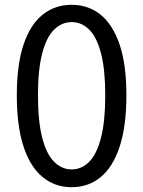

<svg xmlns="http://www.w3.org/2000/svg" viewBox="-20 -766 595 799"><path d="M278 13Q209 13 157.5 -29Q106 -71 78 -156Q50 -241 50 -369Q50 -497 78 -580.5Q106 -664 157.5 -705Q209 -746 278 -746Q348 -746 399 -704.5Q450 -663 478 -580Q506 -497 506 -369Q506 -241 478 -156Q450 -71 399 -29Q348 13 278 13ZM278 -61Q320 -61 351.5 -93Q383 -125 400.5 -193.5Q418 -262 418 -369Q418 -476 400.5 -543.5Q383 -611 351.5 -642.5Q320 -674 278 -674Q237 -674 205 -642.5Q173 -611 155.5 -543.5Q138 -476 138 -369Q138 -262 155.5 -193.5Q173 -125 205 -93Q237 -61 278 -61Z"/></svg>

Font: Noto Sans HK Thin
Style: Regular
Weight: 400
Version: Version 2.004-H2;hotconv 1.0.118;makeotfexe 2.5.65603